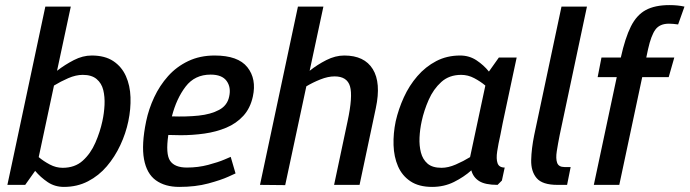

<svg xmlns="http://www.w3.org/2000/svg" viewBox="-20 -726 2708 754"><path d="M382 -250Q389 -282 390.5 -314Q392 -346 385.5 -372.5Q379 -399 359.5 -415.5Q340 -432 305 -432Q278 -432 248 -419Q218 -406 192 -390L132 -109Q151 -93 175.5 -80Q200 -67 226 -67Q274 -67 305 -95Q336 -123 354.5 -165.5Q373 -208 382 -250ZM258 -700 204 -448Q235 -472 270 -490Q305 -508 340 -508Q392 -508 425 -486Q458 -464 474.5 -427Q491 -390 492.5 -344Q494 -298 484 -250Q474 -202 452.5 -156Q431 -110 399.5 -73Q368 -36 325.5 -14Q283 8 231 8Q195 8 167 -11Q139 -30 118 -55L79 0H9L24 -70L158 -700Z M807 -433Q745 -433 709 -386Q673 -339 655 -269Q712 -267 760 -272Q808 -277 840.5 -294.5Q873 -312 880 -347Q888 -383 870 -408Q852 -433 807 -433ZM886 -110 905 -45Q905 -45 876.5 -32Q848 -19 798 -5.5Q748 8 684 8Q628 8 592 -18Q556 -44 545.5 -101Q535 -158 554 -250Q564 -298 585.5 -344Q607 -390 640 -427Q673 -464 719 -486Q765 -508 823 -508Q915 -508 951.5 -462Q988 -416 973 -347Q963 -301 935.5 -271Q908 -241 868.5 -224.5Q829 -208 783 -201.5Q737 -195 690 -195L641 -196Q630 -121 648 -94.5Q666 -68 714 -68Q758 -68 797.5 -78.5Q837 -89 861.5 -99.5Q886 -110 886 -110Z M1100 1 1001 0 1150 -700H1250L1196 -448Q1226 -472 1261.5 -490Q1297 -508 1332 -508Q1411 -508 1444 -454.5Q1477 -401 1456 -302L1445 -250L1392 0H1292L1345 -250Q1366 -348 1354.5 -387Q1343 -426 1294 -426Q1268 -426 1238 -414Q1208 -402 1183 -387Z M1791 -432Q1744 -432 1713 -404Q1682 -376 1663.5 -334Q1645 -292 1636 -250Q1629 -218 1627.5 -186Q1626 -154 1633 -127Q1640 -100 1659 -83.5Q1678 -67 1714 -67Q1740 -67 1770 -80Q1800 -93 1826 -109L1886 -390Q1867 -406 1842.5 -419Q1818 -432 1791 -432ZM1934 0Q1885 0 1861.5 -15Q1838 -30 1831 -57Q1802 -31 1763 -11.5Q1724 8 1677 8Q1625 8 1592 -14Q1559 -36 1543 -73Q1527 -110 1525.5 -156Q1524 -202 1534 -250Q1545 -298 1566 -344Q1587 -390 1619 -427Q1651 -464 1693 -486Q1735 -508 1787 -508Q1823 -508 1851.5 -489Q1880 -470 1900 -445L1939 -500H2009L1994 -430L1954 -242L1945 -196Q1937 -161 1932.5 -131.5Q1928 -102 1934 -85Q1940 -68 1962 -68L1951 -17Z M2197 -70H2221L2207 0H2169Q2110 0 2087.5 -26.5Q2065 -53 2066 -97.5Q2067 -142 2078 -196L2185 -700H2285L2178 -196Q2171 -161 2166.5 -132Q2162 -103 2168 -86.5Q2174 -70 2197 -70Z M2312 0 2402 -423H2327L2342 -500H2418Q2435 -577 2457.5 -622Q2480 -667 2516 -686.5Q2552 -706 2609 -706Q2642 -706 2668 -700L2643 -630Q2622 -633 2607 -633Q2571 -633 2554 -610Q2537 -587 2525 -533L2518 -500H2628L2606 -423H2502L2412 0Z"/></svg>

Font: Epunda Sans Medium
Style: Italic
Weight: 500
Italic angle: -12.0243°
Designer: Simon Atzbach
Foundry: typofactur
Version: Version 2.204; ttfautohint (v1.8.4.7-5d5b)